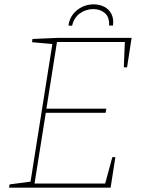

<svg xmlns="http://www.w3.org/2000/svg" viewBox="-20 -867 657 887"><path d="M499 -141H513L491 0H22L24 -15L129 -29L120 -21L223 -671L229 -663L128 -672L130 -687L247 -692H588L567 -556H552L557 -680L564 -673H236L244 -678L193 -356L188 -365H471L468 -346H185L193 -355L139 -16L133 -19H473L464 -12ZM412 -847Q439 -847 461 -836Q483 -825 494.5 -803Q506 -781 502 -749H484Q486 -788 464.5 -806.5Q443 -825 411 -825Q377 -825 349.5 -805.5Q322 -786 313 -748L296 -749Q301 -782 319 -803.5Q337 -825 361.5 -836Q386 -847 412 -847Z"/></svg>

Font: Bitter Thin Thin
Style: Italic
Weight: 250
Italic angle: -9°
Version: Version 2.002